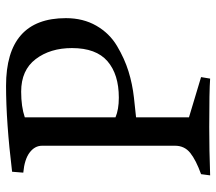

<svg xmlns="http://www.w3.org/2000/svg" viewBox="-60 -652 715 635"><g transform="rotate(-90 297.5 -334.5)"><path d="M35 3 39 -27Q86 -44 109.5 -63Q133 -82 133 -113V-553Q133 -577 110.5 -594Q88 -611 44 -615L47 -652Q212 -672 331 -672Q555 -672 555 -474Q555 -417 530 -373.5Q505 -330 463 -305Q421 -280 379 -267Q337 -254 292 -249L227 -242V-67L360 -27L355 3Q315 0 195 0Q119 0 35 3ZM456 -454Q456 -526 419.5 -574Q383 -622 312 -622Q262 -622 227 -610V-310Q253 -299 292 -299Q369 -299 412.5 -336.5Q456 -374 456 -454Z"/></g></svg>

Font: Darwin Serif Regular ALPHA
Style: Regular
Weight: 400
Designer: Emily de Oliveira Santos
Version: Version 0.1